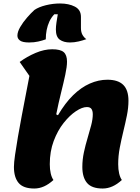

<svg xmlns="http://www.w3.org/2000/svg" viewBox="-20 -1058 803 1103"><path d="M177 25Q114 25 87 -7Q60 -39 60 -99Q60 -123 66.5 -168.5Q73 -214 83 -272Q93 -330 105 -393Q117 -456 128.5 -515.5Q140 -575 149 -622L93 -702Q135 -733 184.5 -754Q234 -775 280 -775Q327 -775 346 -758.5Q365 -742 365 -704Q365 -675 355 -628.5Q345 -582 330.5 -524Q316 -466 303 -401L313 -396Q354 -466 400 -511Q446 -556 496 -578Q546 -600 597 -600Q658 -600 688 -570.5Q718 -541 718 -479Q718 -439 709 -394.5Q700 -350 688.5 -303Q677 -256 668 -209Q659 -162 659 -115Q659 -85 664.5 -61.5Q670 -38 680 -24Q627 25 570 25Q507 25 480 -7Q453 -39 453 -99Q453 -141 462 -183Q471 -225 483 -264.5Q495 -304 504 -339Q513 -374 513 -401Q513 -421 505.5 -432Q498 -443 479 -443Q452 -443 416 -419Q380 -395 345.5 -351.5Q311 -308 288.5 -248Q266 -188 266 -115Q266 -85 271.5 -61.5Q277 -38 287 -24Q234 25 177 25ZM147 -814Q110 -814 95 -825Q80 -836 80 -853Q80 -875 96 -902.5Q112 -930 135 -956.5Q158 -983 178 -1001Q203 -1018 243.5 -1028Q284 -1038 325 -1038Q375 -1038 410 -1020Q445 -1002 445 -961V-898Q445 -873 454 -857.5Q463 -842 476 -833Q457 -826 432 -820Q407 -814 382 -814Q346 -814 323.5 -830Q301 -846 301 -889Q301 -906 304.5 -929.5Q308 -953 312 -976H292Q274 -957 263.5 -934Q253 -911 248 -885.5Q243 -860 243 -832Q224 -825 200 -819.5Q176 -814 147 -814Z"/></svg>

Font: Lemonada
Style: Regular
Weight: 400
Designer: Mohamed Gaber (Arabic), Eduardo Tunni (Latin)
Foundry: Kief Type Foundry
Version: Version 4.005